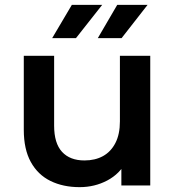

<svg xmlns="http://www.w3.org/2000/svg" viewBox="-20 -764 721 791"><path d="M308 7Q240 7 188 -18.5Q136 -44 107 -96.5Q78 -149 78 -229V-534H203V-246Q203 -174 235.5 -138.5Q268 -103 328 -103Q372 -103 404.5 -121Q437 -139 455.5 -175Q474 -211 474 -264V-534H599V0H480V-144L501 -100Q474 -48 422 -20.5Q370 7 308 7ZM383 -607 463 -744H588L481 -607ZM195 -607 276 -744H401L293 -607Z"/></svg>

Font: MOST Montserrat SemiBold
Style: Regular
Weight: 600
Designer: Julieta Ulanovsky
Foundry: Julieta Ulanovsky
Version: Version 8.000;March 11, 2024;FontCreator 15.0.0.2926 64-bit